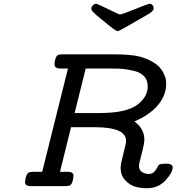

<svg xmlns="http://www.w3.org/2000/svg" viewBox="-20 -980 940 1011"><path d="M111.8 -21Q115.7 -61 129.9 -70.8Q135.7 -74.7 154.8 -75.2H202.1L337.9 -619.1H297.9Q267.1 -619.1 267.1 -641.1Q267.1 -662.1 276.9 -682.1Q282.7 -694.3 305.2 -693.8H582Q668 -693.8 714.8 -682.1Q752 -672.4 780 -656.2Q808.1 -640.1 821.5 -624.5Q835 -608.9 843.5 -589.8Q852.1 -570.8 853.5 -559.8Q855 -548.8 855 -538.1Q855 -478 811 -426Q767.1 -374 688 -340.8Q739.7 -301.8 740.2 -245.1Q740.2 -224.1 726.1 -171.6Q711.9 -119.1 711.9 -106Q711.9 -84 728 -74Q744.1 -64 763.2 -64Q779.3 -64 789.6 -73Q799.8 -82 806.9 -95.9Q814 -109.9 815.9 -111.8Q823.7 -117.7 854 -118.2Q889.2 -118.2 889.2 -99.1Q889.2 -71.3 851.1 -30Q813 11.2 753.9 11.2Q721.7 11.2 692.9 3.2Q664.1 -4.9 639.6 -30.5Q615.2 -56.2 615.2 -96.2Q615.2 -116.2 629.6 -171.1Q644 -226.1 644 -237.8Q644 -309.6 482.9 -310.1H354L295.9 -75.2H337.9Q366.7 -75.2 367.2 -54.2Q363.3 -12.2 348.1 -3.9Q341.3 0 326.2 0H142.1Q111.8 0 111.8 -21ZM373 -384.8H504.9Q651.9 -384.8 709 -433.1Q757.8 -473.1 757.8 -524.9Q757.8 -557.1 739.5 -577.6Q721.2 -598.1 686 -606.7Q650.9 -615.2 625 -617.2Q599.1 -619.1 562 -619.1H431.2ZM460.9 -934.1Q460.9 -943.8 469 -951.9Q477.1 -960 485.8 -960Q493.7 -960 549.8 -931.9Q606 -903.8 611.8 -903.8Q621.6 -903.8 690.7 -931.9Q759.8 -960 768.1 -960Q776.9 -960 783 -952.9Q789.1 -945.8 789.1 -936Q789.1 -921.9 759.8 -904.8Q607.9 -815.9 601.1 -815.9Q592.3 -815.9 564 -837.9Q548.8 -850.1 533 -863Q517.1 -876 508.1 -883.5Q499 -891.1 490 -898.4Q481 -905.8 476.6 -910.4Q472.2 -915 468 -919.4Q463.9 -923.8 462.4 -927.5Q460.9 -931.2 460.9 -934.1Z"/></svg>

Font: CMU Concrete
Style: BoldItalic
Weight: 700
Italic angle: -14.04°
Version: Version 0.7.0